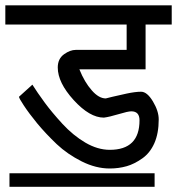

<svg xmlns="http://www.w3.org/2000/svg" viewBox="-30 -633 671 728"><path d="M556.2 75.2H5.9V23.9H556.2ZM189 -377Q189 -410.6 213.4 -427.7Q236.3 -443.8 256.8 -443.8H450.2V-540H-9.8V-612.8H621.1V-540H522V-370.1H271Q290.5 -321.3 317.9 -290.5Q344.7 -259.8 371.1 -259.8Q372.1 -259.8 396.5 -266.1Q414.1 -270.5 450.7 -278.3Q483.4 -285.2 504.9 -285.2Q527.8 -285.2 549.8 -248.5Q571.8 -211.9 571.8 -180.2Q571.8 -127.4 555.2 -89.8Q538.6 -52.7 509.3 -32.2Q478.5 -10.7 450.7 -2.9Q419.9 5.9 386.2 5.9Q333.5 5.9 279.8 -21Q225.6 -48.3 185.1 -86.4Q143.1 -126.5 110.8 -165.5Q79.6 -203.6 60.1 -233.4Q42 -260.7 42 -266.1L92.8 -312Q110.8 -283.2 140.1 -243.2Q166 -208 206.1 -164.1Q247.1 -119.6 293.5 -92.3Q340.3 -64.9 386.2 -64.9Q499 -64.9 499 -176.8Q499 -210.9 467.8 -210.9Q455.1 -210.9 419.9 -200.2Q384.3 -189.5 363.8 -187Q310.1 -187 249.5 -253.4Q189 -319.8 189 -377Z"/></svg>

Font: Miedinger*
Style: Book
Weight: 400
Version: Version 001.000